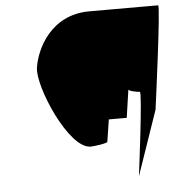

<svg xmlns="http://www.w3.org/2000/svg" viewBox="-51 -756 733 790"><g transform="rotate(-5 316.0 -361.0)"><path d="M112 -496C100 -420 213 -153 304 -153C315 -153 373 -160 374 -167L388 -258H462L479 -374C478 -367 515 -360 525 -360C536 -360 491 -14 491 -14L583 -281C584 -288 641 -708 631 -708H347C186 -708 123 -570 112 -496Z"/></g></svg>

Font: Ampere
Style: SCIta
Weight: 400
Version: Version 1